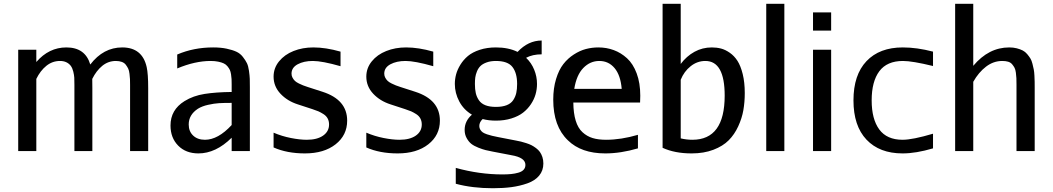

<svg xmlns="http://www.w3.org/2000/svg" viewBox="-20 -790 5504 1004"><path d="M660.2 -346.2Q660.2 -365.2 659.7 -376Q659.2 -386.7 657.2 -403.8Q655.3 -420.9 650.6 -430.7Q646 -440.4 638.2 -450.9Q630.4 -461.4 616.9 -466.3Q603.5 -471.2 585.9 -471.2Q545.9 -471.2 514.6 -445.6Q483.4 -419.9 462.4 -377.4Q462.9 -361.3 462.9 -328.1V0H369.1V-346.2Q369.1 -371.1 368.4 -384Q367.7 -397 363.3 -415.3Q358.9 -433.6 350.1 -445.8Q330.1 -471.2 293.9 -471.2Q253.9 -471.2 222.4 -445.8Q190.9 -420.4 169.9 -377.4V0H75.2V-529.8H169.9V-465.8Q235.8 -542 327.1 -542Q425.8 -542 452.1 -452.6Q520.5 -542 619.1 -542Q724.1 -542 747.1 -439Q754.9 -404.3 754.9 -328.1V0H660.2Z M1094.7 -542Q1134.8 -542 1165.5 -535.4Q1196.3 -528.8 1216.3 -519.5Q1236.3 -510.3 1250.2 -492.2Q1264.2 -474.1 1271.2 -459.7Q1278.3 -445.3 1282 -419.4Q1285.6 -393.6 1286.1 -377.9Q1286.6 -362.3 1286.6 -333V0H1191.4V-69.8Q1108.4 12.2 1017.6 12.2Q951.7 12.2 911.6 -28.6Q871.6 -69.3 871.6 -133.8Q871.6 -215.8 944.8 -261.2Q990.7 -289.6 1049.6 -298.8Q1108.4 -308.1 1191.4 -309.1V-349.1Q1191.4 -366.2 1190.9 -376.5Q1190.4 -386.7 1188.2 -401.1Q1186 -415.5 1181.9 -424.3Q1177.7 -433.1 1169.7 -443.1Q1161.6 -453.1 1150.1 -458.5Q1138.7 -463.9 1121.3 -467.5Q1104 -471.2 1081.5 -471.2Q1000 -471.2 906.7 -432.1V-504.9Q992.7 -542 1094.7 -542ZM1191.4 -136.2V-252Q1150.4 -252 1125.2 -250.5Q1100.1 -249 1068.4 -241.9Q1036.6 -234.9 1014.6 -221.2Q966.8 -189.5 966.8 -139.2Q966.8 -103 990 -81.1Q1013.2 -59.1 1051.8 -59.1Q1120.1 -59.1 1191.4 -136.2Z M1795.4 -159.2Q1795.4 -83 1734.9 -35.4Q1674.3 12.2 1574.7 12.2Q1480.5 12.2 1410.6 -19V-96.2Q1454.1 -77.6 1501 -68.4Q1547.9 -59.1 1584.5 -59.1Q1638.2 -59.1 1669.4 -80.8Q1700.7 -102.5 1700.7 -139.2Q1700.7 -156.7 1693.4 -170.4Q1686 -184.1 1671.4 -193.4Q1656.7 -202.6 1645 -207.8Q1633.3 -212.9 1613.8 -219.2L1537.6 -244.1Q1482.4 -261.7 1446.5 -300Q1410.6 -338.4 1410.6 -389.2Q1410.6 -434.1 1439.2 -469.2Q1467.8 -504.4 1514.9 -523.2Q1562 -542 1618.7 -542Q1683.6 -542 1760.7 -520V-443.8Q1664.6 -471.2 1615.7 -471.2Q1568.8 -471.2 1536.6 -453.9Q1504.4 -436.5 1504.4 -404.8Q1504.4 -393.1 1510 -383.1Q1515.6 -373 1522.7 -366.5Q1529.8 -359.9 1543.2 -353.3Q1556.6 -346.7 1565.2 -343.5Q1573.7 -340.3 1589.4 -335L1666.5 -310.1Q1795.4 -268.6 1795.4 -159.2Z M2280.3 -159.2Q2280.3 -83 2219.7 -35.4Q2159.2 12.2 2059.6 12.2Q1965.3 12.2 1895.5 -19V-96.2Q1939 -77.6 1985.8 -68.4Q2032.7 -59.1 2069.3 -59.1Q2123 -59.1 2154.3 -80.8Q2185.5 -102.5 2185.5 -139.2Q2185.5 -156.7 2178.2 -170.4Q2170.9 -184.1 2156.2 -193.4Q2141.6 -202.6 2129.9 -207.8Q2118.2 -212.9 2098.6 -219.2L2022.5 -244.1Q1967.3 -261.7 1931.4 -300Q1895.5 -338.4 1895.5 -389.2Q1895.5 -434.1 1924.1 -469.2Q1952.6 -504.4 1999.8 -523.2Q2046.9 -542 2103.5 -542Q2168.5 -542 2245.6 -520V-443.8Q2149.4 -471.2 2100.6 -471.2Q2053.7 -471.2 2021.5 -453.9Q1989.3 -436.5 1989.3 -404.8Q1989.3 -393.1 1994.9 -383.1Q2000.5 -373 2007.6 -366.5Q2014.6 -359.9 2028.1 -353.3Q2041.5 -346.7 2050 -343.5Q2058.6 -340.3 2074.2 -335L2151.4 -310.1Q2280.3 -268.6 2280.3 -159.2Z M2573.2 -231Q2606.9 -231 2629.6 -240Q2652.3 -249 2663.8 -266.6Q2675.3 -284.2 2679.7 -304Q2684.1 -323.7 2684.1 -351.1Q2684.1 -408.2 2659.7 -439.7Q2635.3 -471.2 2573.2 -471.2Q2545.4 -471.2 2524.7 -463.6Q2503.9 -456.1 2492.4 -444.8Q2481 -433.6 2474.1 -416.7Q2467.3 -399.9 2465.3 -385Q2463.4 -370.1 2463.4 -351.1Q2463.4 -323.2 2468 -303Q2472.7 -282.7 2484.4 -265.6Q2496.1 -248.5 2518.3 -239.7Q2540.5 -231 2573.2 -231ZM2358.4 -351.1Q2358.4 -376 2365 -400.9Q2371.6 -425.8 2387.5 -451.7Q2403.3 -477.5 2427 -497.3Q2450.7 -517.1 2488.5 -529.5Q2526.4 -542 2573.2 -542Q2639.2 -542 2686.5 -518.6Q2742.2 -578.1 2812.5 -578.1V-505.9Q2765.1 -505.9 2731 -487.8Q2758.8 -461.4 2773.4 -425.5Q2788.1 -389.6 2788.1 -351.1Q2788.1 -323.2 2780.5 -296.6Q2772.9 -270 2756.1 -244.9Q2739.3 -219.7 2715.1 -200.9Q2690.9 -182.1 2654.3 -170.7Q2617.7 -159.2 2573.2 -159.2Q2535.6 -159.2 2503.9 -167.5Q2486.3 -150.9 2486.3 -130.9Q2486.3 -120.1 2491.7 -111.6Q2497.1 -103 2504.4 -97.9Q2511.7 -92.8 2526.6 -87.6Q2541.5 -82.5 2552.5 -80.1Q2563.5 -77.6 2584.5 -73.2L2677.2 -55.2Q2692.9 -52.2 2704.1 -49.6Q2715.3 -46.9 2731.4 -41.7Q2747.6 -36.6 2759 -30.8Q2770.5 -24.9 2783 -15.6Q2795.4 -6.3 2803.2 4.6Q2811 15.6 2816.2 31Q2821.3 46.4 2821.3 64.9Q2821.3 102.1 2799.3 128.4Q2777.3 154.8 2738 168.7Q2698.7 182.6 2654.8 188.5Q2610.8 194.3 2557.6 194.3Q2450.2 194.3 2363.3 170.9V87.9Q2486.8 122.1 2607.4 122.1Q2633.3 122.1 2652.8 120.1Q2672.4 118.2 2690.4 113Q2708.5 107.9 2718 97.7Q2727.5 87.4 2727.5 72.3Q2727.5 33.7 2653.8 21.5Q2652.3 21 2651.4 21L2557.1 2.9Q2534.7 -1.5 2519.5 -5.1Q2504.4 -8.8 2481.4 -17.8Q2458.5 -26.9 2444.6 -37.8Q2430.7 -48.8 2420.2 -67.9Q2409.7 -86.9 2409.7 -110.8Q2409.7 -157.2 2447.8 -190.4Q2404.8 -215.8 2381.6 -259.5Q2358.4 -303.2 2358.4 -351.1Z M2982.9 -325.2H3231Q3225.1 -396.5 3193.8 -433.8Q3162.6 -471.2 3113.8 -471.2Q3065.9 -471.2 3030.3 -434.6Q2994.6 -397.9 2982.9 -325.2ZM2978 -253.9Q2978.5 -197.8 2990.5 -158.9Q3002.4 -120.1 3025.9 -98.6Q3049.3 -77.1 3078.9 -68.1Q3108.4 -59.1 3148.9 -59.1Q3228 -59.1 3315.9 -85V-14.2Q3226.1 12.2 3145 12.2Q3019.5 12.2 2949.7 -56.2Q2873 -129.4 2873 -269Q2873 -328.6 2887.7 -376.7Q2902.3 -424.8 2925.8 -454.8Q2949.2 -484.9 2980.7 -505.1Q3012.2 -525.4 3043.9 -533.7Q3075.7 -542 3108.9 -542Q3151.4 -542 3189.2 -528.1Q3227.1 -514.2 3258.8 -485.4Q3290.5 -456.5 3309.3 -406.2Q3328.1 -356 3328.1 -289.6Q3328.1 -266.1 3327.1 -253.9Z M3874.5 -303.2Q3874.5 -256.3 3867.2 -214.1Q3859.9 -171.9 3840.3 -129.4Q3820.8 -86.9 3790.5 -56.4Q3760.3 -25.9 3710.4 -6.8Q3660.6 12.2 3596.7 12.2Q3508.3 12.2 3444.8 -17.1V-770H3539.6V-455.6Q3569.8 -496.1 3611.3 -519Q3652.8 -542 3702.6 -542Q3728 -542 3750.5 -536.1Q3772.9 -530.3 3796.4 -513.9Q3819.8 -497.6 3836.4 -471.7Q3853 -445.8 3863.8 -402.6Q3874.5 -359.4 3874.5 -303.2ZM3600.6 -59.1Q3769.5 -59.1 3769.5 -290Q3769.5 -471.2 3668.5 -471.2Q3626 -471.2 3591.6 -443.8Q3557.1 -416.5 3539.6 -373V-66.4Q3569.8 -59.1 3600.6 -59.1Z M4081.5 0H3986.8V-770H4081.5Z M4326.2 -629.9H4231.4V-725.1H4326.2ZM4326.2 0H4231.4V-529.8H4326.2Z M4538.1 -265.1Q4538.1 -167 4577.9 -113Q4617.7 -59.1 4699.7 -59.1Q4752 -59.1 4858.9 -90.8V-14.2Q4770 12.2 4699.7 12.2Q4579.1 12.2 4511 -59.8Q4442.9 -131.8 4442.9 -265.1Q4442.9 -398.4 4511 -470.2Q4579.1 -542 4700.7 -542Q4774.9 -542 4858.9 -520V-444.8Q4750.5 -471.2 4701.7 -471.2Q4618.2 -471.2 4578.1 -417.5Q4538.1 -363.8 4538.1 -265.1Z M5295.4 -347.2Q5295.4 -368.2 5294.9 -380.9Q5294.4 -393.6 5292.2 -409.9Q5290 -426.3 5285.2 -435.5Q5280.3 -444.8 5272.5 -454.1Q5264.6 -463.4 5251.7 -467.3Q5238.8 -471.2 5221.2 -471.2Q5174.8 -471.2 5136 -441.4Q5097.2 -411.6 5069.3 -362.3V0H4974.6V-770H5069.3V-445.8Q5149.9 -542 5257.3 -542Q5278.8 -542 5296.9 -537.4Q5314.9 -532.7 5327.9 -526.1Q5340.8 -519.5 5351.1 -507.3Q5361.3 -495.1 5367.9 -484.6Q5374.5 -474.1 5378.9 -456.5Q5383.3 -439 5385.7 -427Q5388.2 -415 5389.2 -394.3Q5390.1 -373.5 5390.4 -362.5Q5390.6 -351.6 5390.6 -331.1Q5390.6 -329.6 5390.6 -329.1V0H5295.4Z"/></svg>

Font: Aurulent Sans
Style: Regular
Weight: 400
Version: Version 2007.05.04